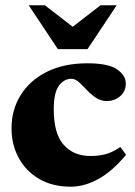

<svg xmlns="http://www.w3.org/2000/svg" viewBox="-20 -690 509 725"><path d="M310.5 -451Q388.5 -451 421.8 -428.2Q455 -405.5 455 -374.5Q455 -345 433.8 -326.8Q412.5 -308.5 383.5 -308.5Q360.5 -308.5 341.8 -321.2Q323 -334 307.5 -350.5Q292 -367 278 -379.8Q264 -392.5 249.5 -392.5Q222 -392.5 202.5 -366.5Q183 -340.5 183 -277Q183 -185 220.5 -143Q258 -101 321.5 -101Q354 -101 380 -108.2Q406 -115.5 434.5 -135L456 -105.5Q403 -42 350.5 -13.5Q298 15 247.5 15Q178.5 15 128.2 -14.2Q78 -43.5 50.8 -93.5Q23.5 -143.5 23.5 -205.5Q23.5 -275 57.8 -330.5Q92 -386 156.2 -418.5Q220.5 -451 310.5 -451ZM420.5 -670 310.5 -504.5H198.5L88.5 -670H149.5L254.5 -589L359.5 -670Z"/></svg>

Font: Newsreader Text ExtraBold
Style: Regular
Weight: 800
Designer: Hugues Gentile
Foundry: Production Type
Version: Version 1.001